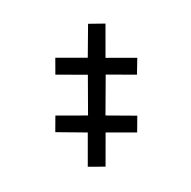

<svg xmlns="http://www.w3.org/2000/svg" viewBox="-139 -753 877 881"><g transform="rotate(-30 299.5 -313.0)"><path d="M106 -49.3 184.6 -185.5 56.2 -261.2 94.7 -327.1 224.6 -252.4 317.4 -414.6 188.5 -489.7 227.1 -557.1 356 -482.4 435.1 -616.7 504.9 -577.6 426.3 -441.4 552.7 -368.7 512.7 -302.2 388.7 -374.5 293.9 -212.4 419.9 -138.7 380.9 -72.3 255.4 -144.5 176.8 -8.8Z"/></g></svg>

Font: Viking Open Sans Light
Style: Bold Italic
Weight: 600
Italic angle: -12°
Foundry: Ascender Corporation
Version: Version 2.000